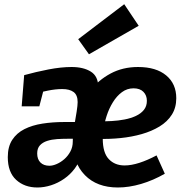

<svg xmlns="http://www.w3.org/2000/svg" viewBox="-20 -857 846 890"><path d="M354.6 -140.8Q347.8 -104.5 326.9 -76.4Q306.1 -48.2 277.5 -28.4Q248.9 -8.5 216.7 1.8Q184.4 12.1 153.4 12.1Q93.4 12.1 54.7 -23.5Q16.1 -59.1 16.1 -128.7Q16.1 -177 36.7 -208.7Q57.4 -240.4 93.3 -258.5Q129.2 -276.6 176.7 -284Q224.2 -291.4 277.1 -291.4H342.3L324.8 -276.9Q330.8 -309.9 335.3 -339.4Q339.9 -368.9 339.9 -383.8Q339.9 -416.6 321.2 -430.4Q302.5 -444.2 268.9 -444.2Q237.6 -444.2 201.9 -436.9Q166.3 -429.6 128.6 -421L196 -494.1L162.3 -364H80.5L92 -508.7Q146.1 -523.7 204.6 -535.1Q263.1 -546.4 311.7 -546.4Q366.8 -546.4 401 -525Q435.2 -503.6 435.2 -454.6Q435.2 -448.8 434.4 -443.8Q433.6 -438.8 432.3 -428.1L398.3 -437.3Q436.7 -486.2 492.8 -516.3Q549 -546.4 619.8 -546.4Q703.6 -546.4 750.3 -507.5Q797.1 -468.7 797.1 -401.7Q797.1 -358 776.5 -325.4Q755.9 -292.9 719.7 -270.8Q683.5 -248.8 637.2 -235.5Q591 -222.3 538.7 -217Q486.3 -211.6 434.2 -213.4L457.6 -243.9Q457 -237 456.7 -229.5Q456.3 -222 456.3 -214.1Q456.3 -149.1 484.2 -119.6Q512 -90.1 557.6 -90.1Q588.5 -90.1 626.2 -102.2Q664 -114.4 705.7 -136.7L744 -51.8Q690.5 -21 634.2 -4.4Q577.9 12.1 526.2 12.1Q429.5 12.1 373.4 -45.3Q317.3 -102.7 317.3 -200.2Q317.3 -213.2 318 -226.9Q318.7 -240.5 320 -252.5L351.2 -213.8H294.1Q269.4 -213.8 244.4 -212.2Q219.4 -210.5 198.6 -203.8Q177.8 -197.1 165.1 -183.4Q152.4 -169.6 152.4 -145.7Q152.4 -118.8 167.4 -103.8Q182.5 -88.7 209.2 -88.7Q224.6 -88.7 242.9 -96.7Q261.3 -104.6 278.2 -119.3Q295 -134 306.2 -154.8Q317.3 -175.5 317.3 -200.2ZM458.6 -251.6 437.9 -295.1Q466.3 -294.1 497.4 -295.9Q528.5 -297.6 557.6 -303.2Q586.7 -308.8 610 -319.7Q633.3 -330.5 647.1 -347.7Q660.8 -364.8 660.8 -389.8Q660.8 -415 644.8 -431.3Q628.8 -447.6 599 -447.6Q569.1 -447.6 545.2 -429.8Q521.2 -412.1 503.2 -382.9Q485.2 -353.7 474.2 -319.5Q463.2 -285.2 458.6 -251.6ZM392.4 -605.4 342.5 -675.3 555.8 -837.5 622.9 -737.5Z"/></svg>

Font: Bitter Thin
Style: Italic
Weight: 100
Italic angle: -9°
Designer: Sol Matas, and Bitter project Authors
Foundry: Sol Matas
Version: Version 2.002